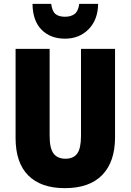

<svg xmlns="http://www.w3.org/2000/svg" viewBox="-20 -968 679 998"><path d="M578 -255Q578 -127 511.5 -58.5Q445 10 317 10Q193 10 127 -56Q61 -122 61 -251V-714H238V-261Q238 -197 258.5 -170Q279 -143 320 -143Q362 -143 381.5 -170Q401 -197 401 -262V-714H578ZM490 -948Q489 -865 440.5 -816Q392 -767 318 -767Q242 -767 196 -813.5Q150 -860 149 -948H246Q251 -910 268 -895.5Q285 -881 318 -881Q349 -881 368 -895.5Q387 -910 392 -948Z"/></svg>

Font: Noto Sans Gurmukhi UI Condensed Black
Style: Regular
Weight: 900
Width: 3
Designer: Jelle Bosma - Monotype Design Team
Foundry: Monotype Imaging Inc.
Version: Version 2.004; ttfautohint (v1.8.4.7-5d5b)